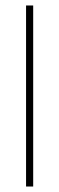

<svg xmlns="http://www.w3.org/2000/svg" viewBox="-20 -680 216 700"><path d="M75 0V-660H101V0Z"/></svg>

Font: Panamera Thin
Style: Regular
Weight: 100
Designer: Bastien Sozeau
Foundry: NBR — Bastien Sozeau
Version: Version 3.003;gftools[0.9.33]